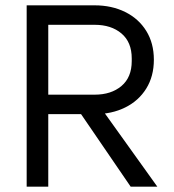

<svg xmlns="http://www.w3.org/2000/svg" viewBox="-20 -700 652 720"><path d="M115 -345H335Q397 -345 435.5 -377.5Q474 -410 474 -471V-481Q474 -542 435.5 -574.5Q397 -607 335 -607H115V-680H335Q399 -680 449.5 -655Q500 -630 528.5 -584Q557 -538 557 -476Q557 -414 528.5 -368Q500 -322 449.5 -297Q399 -272 335 -272H303H115ZM80 -680H161V0H80ZM258 -310H348L570 0H470Z"/></svg>

Font: TASA Orbiter VF Text
Style: Regular
Weight: 400
Designer: Weizhong Zhang
Foundry: 本地遙控
Version: Version 1.001;Glyphs 3.2 (3192)